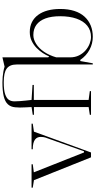

<svg xmlns="http://www.w3.org/2000/svg" viewBox="387 -1172 800 1615"><g transform="rotate(-90 787.5 -365.0)"><path d="M271 0 79 -480 16 -490V-500H213V-490L145 -481L312 -59H322L438 -385Q440 -392 441.5 -402Q443 -412 443 -423Q443 -437 438 -449Q433 -461 421 -470.5Q409 -480 388.5 -485Q368 -490 339 -490V-500H554V-490L487 -480L312 0Z M1052 15V-626Q1052 -655 1043.5 -675.5Q1035 -696 1017.5 -709Q1000 -722 971.5 -728Q943 -734 902 -734Q836 -734 801.5 -722Q767 -710 754.5 -690.5Q742 -671 742 -644Q742 -622 744 -597.5Q746 -573 748.5 -548Q751 -523 754 -500L880 -492V-481H754V-20L828 -10V0H629V-10L694 -20V-480H629V-490L694 -500Q693 -526 691.5 -551Q690 -576 690 -598.5Q690 -621 692 -637Q695 -675 717 -699Q739 -723 784 -734Q829 -745 902 -745Q925 -745 947.5 -743Q970 -741 992.5 -737Q1015 -733 1034 -727L1112 -745V-360L1120 -352Q1130 -377 1148 -405Q1166 -433 1191.5 -458Q1217 -483 1250.5 -499Q1284 -515 1325 -515Q1372 -515 1408 -497Q1444 -479 1469 -445Q1494 -411 1506.5 -364Q1519 -317 1519 -259Q1519 -192 1502.5 -140.5Q1486 -89 1454.5 -54.5Q1423 -20 1380 -2.5Q1337 15 1285 15Q1256 15 1228.5 8Q1201 1 1176 -12.5Q1151 -26 1129.5 -45.5Q1108 -65 1091 -90H1081L1062 15ZM1283 0Q1339 0 1378 -31.5Q1417 -63 1437.5 -121.5Q1458 -180 1458 -259Q1458 -333 1439.5 -383Q1421 -433 1386 -459Q1351 -485 1300 -485Q1263 -485 1225.5 -461.5Q1188 -438 1158.5 -394.5Q1129 -351 1112 -292V-177Q1112 -134 1128.5 -101Q1145 -68 1171 -45.5Q1197 -23 1227 -11.5Q1257 0 1283 0Z"/></g></svg>

Font: Kalnia Thin Light
Style: Regular
Weight: 300
Version: Version 1.105